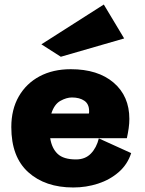

<svg xmlns="http://www.w3.org/2000/svg" viewBox="-20 -817 639 849"><path d="M560 -140Q544 -90 505 -56Q466 -22 413.5 -5Q361 12 304 12Q180 12 105 -55.5Q30 -123 30 -255Q30 -333 63 -390.5Q96 -448 155 -479.5Q214 -511 293 -511Q413 -511 482.5 -451.5Q552 -392 552 -291Q552 -271 549 -250Q546 -229 541 -206H202Q209 -161 235 -136.5Q261 -112 316 -112Q357 -112 382 -138Q407 -164 417 -205ZM298 -386Q274 -386 247 -371Q220 -356 207 -315H373Q374 -317 374 -320.5Q374 -324 374 -326Q374 -357 353 -371.5Q332 -386 298 -386ZM249 -566 163 -621 439 -797 529 -647Z"/></svg>

Font: Panamera Black
Style: Regular
Weight: 900
Designer: Bastien Sozeau
Foundry: NBR — Bastien Sozeau
Version: Version 3.002; ttfautohint (v1.8.4.7-5d5b);gftools[0.9.33]